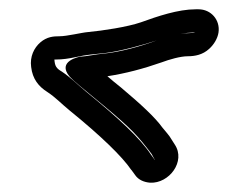

<svg xmlns="http://www.w3.org/2000/svg" viewBox="-20 -463 491 413"><path d="M317 -376C282 -363 237 -351 206 -348C183 -346 169 -342 152 -341C152 -341 101 -332 130 -298C137 -290 159 -272 204 -235C264 -185 277 -170 306 -132L312 -121L313 -120V-119L305 -130C282 -165 235 -209 165 -266C147 -281 131 -297 113 -309C101 -316 98 -321 97 -335H101C114 -335 128 -337 142 -340C169 -346 181 -346 207 -349C240 -353 290 -367 317 -376ZM368 -390C379 -392 388 -393 394 -393H400C397 -392 395 -392 391 -392C384 -392 376 -391 368 -390ZM407 -443H401C363 -443 319 -428 283 -415C254 -405 201 -397 169 -394C156 -393 124 -385 108 -385C95 -385 81 -384 67 -372C53 -360 44 -341 47 -319C50 -293 63 -277 82 -265C99 -254 113 -239 129 -226C198 -170 243 -126 262 -98L263 -97L271 -86C278 -76 290 -71 303 -70C344 -68 380 -116 356 -152L349 -163C344 -172 337 -179 329 -189C314 -210 284 -238 240 -275C229 -284 221 -290 211 -299C250 -305 288 -315 328 -329C344 -335 368 -342 384 -342C399 -342 416 -345 430 -358C440 -367 448 -380 450 -393C454 -420 434 -443 407 -443Z"/></svg>

Font: AppleStorm
Style: CBoIta
Weight: 400
Foundry: Cannot Into Space Fonts
Version: Version 1.01